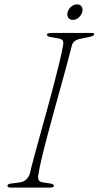

<svg xmlns="http://www.w3.org/2000/svg" viewBox="-20 -849 446 869"><path d="M154.5 -63.5Q150.5 -45.5 154.5 -35.5Q158.5 -25.5 175 -23.5L207 -18.5Q224 -16.5 224 -7Q224 -3.5 218.5 -1.8Q213 0 206 0H29Q14 0 14 -8Q12.5 -16.5 32 -18.5L67 -23Q86 -25.5 97.5 -35.5Q109 -45.5 115 -62.5Q120.5 -87.5 132.2 -131.2Q144 -175 159.2 -230Q174.5 -285 190.8 -344.2Q207 -403.5 222 -460Q237 -516.5 248.2 -563.2Q259.5 -610 264.5 -639Q268.5 -655.5 264.5 -664Q260.5 -672.5 244.5 -675L210.5 -681Q192.5 -683.5 192.5 -693Q192.5 -700 219 -700H392.5Q406.5 -700 406.5 -694Q406.5 -686 385 -682L347 -674Q313 -669 305.5 -644Q298 -613.5 285 -565.2Q272 -517 256 -459.5Q240 -402 223.5 -342Q207 -282 192.5 -227Q178 -172 168 -129.2Q158 -86.5 154.5 -63.5ZM309.5 -759Q295 -759 288.8 -769.5Q282.5 -780 286 -794Q290 -808.5 302 -818.8Q314 -829 329 -829Q343.5 -829 349.8 -818.8Q356 -808.5 352 -794Q348 -780 336 -769.5Q324 -759 309.5 -759Z"/></svg>

Font: Fraunces 9pt S000 Thin
Style: Italic
Weight: 100
Italic angle: -16°
Version: Version 1.000; ttfautohint (v1.8.3)